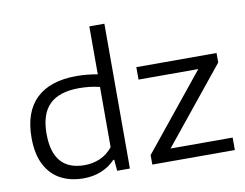

<svg xmlns="http://www.w3.org/2000/svg" viewBox="-85 -927 1347 1055"><g transform="rotate(-10 588.5 -399.5)"><path d="M56 -260Q56 -403.5 133 -477.5Q210 -551.5 357.5 -551.5Q414.5 -551.5 475 -540.5V-808H559V0H488L482.5 -62.5H477Q445.5 -28.5 400 -9.8Q354.5 9 300.5 9Q228 9 173.2 -19.8Q118.5 -48.5 87.2 -108.5Q56 -168.5 56 -260ZM475 -134V-470Q422 -483.5 360 -483.5Q249 -483.5 195 -430.5Q141 -377.5 141 -267Q141 -61.5 318 -61.5Q364 -61.5 404.5 -79Q445 -96.5 475 -134ZM798 -69.5H1144.5V0H684V-53L1024 -473H690.5V-542.5H1138V-489.5Z"/></g></svg>

Font: Encode Sans Expanded
Style: Regular
Weight: 400
Width: 7
Designer: Multiple Designers
Foundry: Impallari Type
Version: Version 2.000